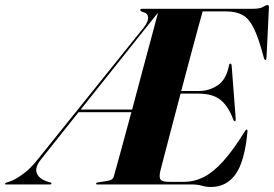

<svg xmlns="http://www.w3.org/2000/svg" viewBox="-98 -735 1091 765"><path d="M668 0H290Q284 0 285 -4Q286 -7.5 293.5 -8.5L328.5 -14Q351 -17 355 -30.5Q364.5 -63 383.5 -133.2Q402.5 -203.5 425.5 -288H215L65 -99.5Q39.5 -67 48.8 -44.5Q58 -22 91 -11.5L103 -8Q107.5 -6.5 107 -3.5Q106 0 101.5 0H-74Q-78.5 0 -77.5 -3.5Q-77 -6.5 -71 -8L-58.5 -12Q-37.5 -19 -6.8 -41.2Q24 -63.5 54 -102L475 -625.5Q493 -649 492.2 -665.5Q491.5 -682 472 -687Q459 -691 461 -696.5Q462 -700 467.5 -700H909.5Q938 -700 950 -707.5Q962 -715 968 -715Q973.5 -715 973.5 -706L964 -507Q963.5 -496 960 -496Q955.5 -496 953 -505.5Q933 -582.5 913.5 -622Q894 -661.5 868 -675.5Q842 -689.5 802.5 -689.5H709.5Q705 -675 692 -626.8Q679 -578.5 661 -511.5Q643 -444.5 624 -372.5H696Q735.5 -372.5 769.5 -395.2Q803.5 -418 814.5 -474.5Q815.5 -481.5 820 -481.5Q824 -481.5 825 -473.5L841 -264.5Q842 -252.5 838.5 -252Q834.5 -251 831.5 -258.5Q812 -311.5 780.8 -336.8Q749.5 -362 692.5 -362H621.5Q602.5 -291 585.5 -225.5Q568.5 -160 556.2 -113.5Q544 -67 540.5 -52.5Q535 -27.5 542.2 -19Q549.5 -10.5 576.5 -10.5H634.5Q676 -10.5 713.8 -29.5Q751.5 -48.5 791.2 -92.5Q831 -136.5 877.5 -211.5Q882.5 -219 884.5 -219Q888.5 -219 888 -210.5Q877 -92 840.8 -41Q804.5 10 742.5 10Q723.5 10 706.2 5Q689 0 668 0ZM529.5 -682 223.5 -298.5H428.5Q448 -372.5 468 -447Q488 -521.5 504.8 -583.8Q521.5 -646 531 -682Z"/></svg>

Font: Fraunces 144pt S000
Style: Bold Italic
Weight: 700
Italic angle: -16°
Version: Version 1.000; ttfautohint (v1.8.3)